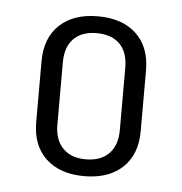

<svg xmlns="http://www.w3.org/2000/svg" viewBox="-37 -752 410 432"><g transform="rotate(5 168.0 -535.5)"><path d="M168 -355Q113 -355 81.5 -384.5Q50 -414 50 -467V-604Q50 -657 81.5 -686.5Q113 -716 168 -716Q223 -716 254.5 -686.5Q286 -657 286 -604V-467Q286 -414 254.5 -384.5Q223 -355 168 -355ZM168 -393Q202 -393 220.5 -412Q239 -431 239 -465V-606Q239 -641 220.5 -659.5Q202 -678 168 -678Q135 -678 116.5 -659.5Q98 -641 98 -606V-465Q98 -431 116.5 -412Q135 -393 168 -393Z"/></g></svg>

Font: Pathway Extreme Condensed Thin
Style: Regular
Weight: 250
Width: 3
Version: Version 1.001;gftools[0.9.26]